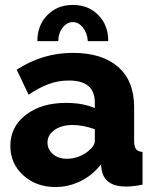

<svg xmlns="http://www.w3.org/2000/svg" viewBox="-20 -750 626 780"><path d="M216.8 -583H131.8Q131.8 -647.5 172.4 -688.7Q212.9 -730 275.9 -730Q339.4 -730 379.6 -688.7Q419.9 -647.5 419.9 -583H336.9Q334 -616.7 316.7 -638.4Q299.3 -660.2 275.9 -660.2Q252 -660.2 234.4 -637.5Q216.8 -614.7 216.8 -583ZM22 -157.2Q22 -234.9 85 -283.4Q147.9 -332 248 -332Q316.4 -332 365.2 -311V-334Q365.2 -422.9 259.8 -422.9Q217.3 -422.9 179 -408.9Q140.6 -395 96.2 -365.2L47.9 -466.8Q152.8 -535.2 275.9 -535.2Q394.5 -535.2 459.7 -478.3Q524.9 -421.4 524.9 -314.9V-178.2Q524.9 -154.3 532.5 -144.3Q540 -134.3 559.1 -132.8V0Q522 7.8 491.2 7.8Q405.8 7.8 393.1 -59.1L390.1 -82Q355.5 -37.6 306.9 -13.9Q258.3 9.8 205.1 9.8Q126.5 9.8 74.2 -38.1Q22 -85.9 22 -157.2ZM339.8 -137.2Q365.2 -157.7 365.2 -178.2V-225.1Q316.4 -242.2 274.9 -242.2Q230.5 -242.2 201.7 -222.2Q172.9 -202.1 172.9 -170.9Q172.9 -143.6 194.6 -124.3Q216.3 -105 252 -105Q275.9 -105 299.6 -113.8Q323.2 -122.6 339.8 -137.2Z"/></svg>

Font: Rawline ExtraBold
Style: Regular
Weight: 800
Designer: Matt McInerney, Pablo Impallari, Rodrigo Fuenzalida
Foundry: Matt McInerney, Pablo Impallari, Rodrigo Fuenzalida
Version: Version 4.020;PS 004.020;hotconv 1.0.88;makeotf.lib2.5.64775